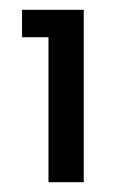

<svg xmlns="http://www.w3.org/2000/svg" viewBox="-20 -724 236 392"><path d="M79 -352V-648H25V-704H151V-352Z"/></svg>

Font: SVN-Poppins
Style: Regular
Weight: 400
Designer: Ninad Kale (Devanagari), Jonny Pinhorn (Latin)
Foundry: Indian Type Foundry
Version: Version 3.002 2017